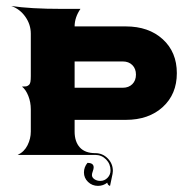

<svg xmlns="http://www.w3.org/2000/svg" viewBox="-20 -518 641 642"><path d="M17.6 -498Q80.6 -488.3 187.5 -488.3H249Q229.5 -459.7 229.5 -429.7H400.4Q477.3 -429.7 524.3 -386.7Q571.3 -343.8 571.3 -273.4Q571.3 -203.1 524.3 -160.2Q477.3 -117.2 400.4 -117.2H229.5V-78.1Q229.5 -44.4 246.9 -25.1Q264.4 -5.9 298.8 -5.9Q323 -5.9 340.2 11.6Q357.4 29.1 357.4 53.7Q357.4 61 353.1 78.9Q348.9 96.7 347.9 103.8Q343.3 101.8 341.4 99.4Q339.6 96.9 338.6 92.8Q325.2 103.5 307.6 103.5Q288.1 103.5 274.4 90.3Q260.7 77.1 260.7 58.6Q260.7 40.8 272.5 26.6Q293.2 26.6 293.2 41.7Q293.2 46.9 290.3 54.6Q287.4 62.3 287.4 67.4Q287.4 75.4 295.7 81.2Q304 86.9 315.4 86.9Q329.6 86.9 339.6 76.5Q349.6 66.2 349.6 51.8Q349.6 30.3 334.7 15.1Q319.8 0 298.8 0H39.1Q61.3 -10.5 72.1 -32.5Q83 -54.4 83 -78.1V-152.3Q83 -176.3 74.7 -197.3Q66.4 -218.3 53.5 -228.5Q62.7 -228.5 67.3 -229.2Q71.8 -230 76 -233.4Q80.3 -236.8 81.7 -243.9Q83 -251 83 -263.7V-405.3Q83 -436 64.8 -461.9Q46.6 -487.8 17.6 -498ZM229.5 -224.6H390.6Q410.4 -224.6 422.5 -236.7Q434.6 -248.8 434.6 -268.6Q434.6 -288.3 422.5 -300.4Q410.4 -312.5 390.6 -312.5H229.5Z"/></svg>

Font: Agreloy
Style: Medium
Weight: 400
Designer: gluk
Foundry: gluk
Version: Version 0.27